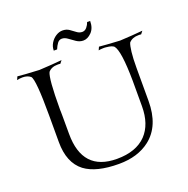

<svg xmlns="http://www.w3.org/2000/svg" viewBox="-147 -971 1107 1130"><g transform="rotate(-20 406.5 -406.0)"><path d="M409 20Q267 20 196 -33Q119 -92 119 -222V-389Q119 -613 98 -637Q79 -653 48 -653Q30 -653 13 -649L22 -669Q55 -665 157 -660Q196 -662 232 -664.5Q268 -667 299 -670L285 -652Q281 -653 277 -653Q273 -653 268 -653Q229 -653 209 -629Q191 -593 191 -403V-395Q192 -398 192 -247Q192 -12 408 -12Q528 -12 591 -77Q651 -140 651 -253V-414Q649 -602 619 -637Q607 -648 573 -651Q568 -652 563.5 -652Q559 -652 554 -652Q538 -652 524 -649L533 -669Q571 -665 662 -660Q702 -662 737.5 -664.5Q773 -667 805 -670L791 -652Q787 -653 783 -653Q779 -653 774 -653Q735 -653 714 -629Q707 -613 702.5 -574.5Q698 -536 698 -476V-269Q698 -113 603 -39Q527 20 409 20ZM460 -734Q437 -734 417 -747.5Q397 -761 379 -774.5Q361 -788 343 -788Q326 -788 315 -773Q304 -758 296 -738H275Q275 -763 288 -784.5Q301 -806 321.5 -819Q342 -832 363 -832Q387 -832 404.5 -820Q422 -808 437.5 -796Q453 -784 471 -784Q488 -784 500 -798.5Q512 -813 517 -829H536Q536 -784 511.5 -759Q487 -734 460 -734Z"/></g></svg>

Font: Gideon Roman
Style: Regular
Weight: 400
Designer: Robert E. Leuschke
Foundry: Robert E. Leuschke
Version: Version 2.010